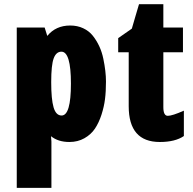

<svg xmlns="http://www.w3.org/2000/svg" viewBox="-20 -677 935 928"><path d="M319.3 -553.7Q354 -553.7 382.1 -540.5Q410.2 -527.3 428.5 -504.4Q446.8 -481.4 459.7 -453.6Q472.7 -425.8 479.5 -392.6Q492.2 -331.5 492.2 -283Q492.2 -234.4 487.5 -197.8Q482.9 -161.1 470.5 -122.6Q458 -84 439 -55.4Q419.9 -26.9 387.9 -8.8Q356 9.3 315.4 9.3Q261.2 9.3 226.6 -18.6Q228.5 -2.4 228.5 6.8V231H61V-543.9H195.8L208.5 -503.4Q249.5 -553.7 319.3 -553.7ZM276.9 -427.2Q251.5 -427.2 239.5 -395Q227.5 -362.8 227.5 -280Q227.5 -197.3 239 -158Q250.5 -118.7 277.8 -118.7Q322.8 -118.7 322.8 -272.9Q322.8 -427.2 276.9 -427.2Z M769.5 -543.9H864.3V-424.3H769.5V-159.2Q769.5 -117.2 791 -117.2Q812.5 -117.2 868.7 -142.1V-19.5Q826.7 9.3 752.4 9.3Q602.1 9.3 602.1 -163.6V-424.3H551.3V-492.7L617.2 -538.6Q622.6 -558.1 635 -599.6Q647.5 -641.1 651.9 -656.7H769.5Z"/></svg>

Font: Open Sans Hebrew Condensed Extra Bold
Style: Regular
Weight: 800
Width: 3
Foundry: Ascender Corporation, Yanek Iontef
Version: Version 2.001;PS 002.001;hotconv 1.0.70;makeotf.lib2.5.58329